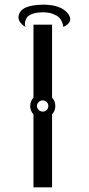

<svg xmlns="http://www.w3.org/2000/svg" viewBox="-20 -806 381 826"><path d="M252 -690Q252 -693 251.5 -697Q251 -701 246.5 -712Q242 -723 234 -731Q226 -739 208 -746Q190 -753 165 -753Q138 -753 120 -746.5Q102 -740 96 -731Q90 -722 88 -712.5Q86 -703 88 -696L90 -690Q53 -712 61 -742Q71 -780 145 -785Q154 -786 165 -786Q242 -786 272 -748Q294 -720 268 -699Q261 -694 252 -690ZM124 -700V-386Q110 -371 110 -350Q110 -329 124 -314V0H204V-314Q218 -329 218 -350Q218 -371 204 -386V-700ZM146.5 -367Q154 -374 164 -374Q174 -374 181 -367Q188 -360 188 -350Q188 -340 181 -333Q174 -326 164 -326Q154 -326 146.5 -333Q139 -340 139 -350Q139 -360 146.5 -367Z"/></svg>

Font: Sakbunderan
Style: Regular
Weight: 400
Version: Version 1.00